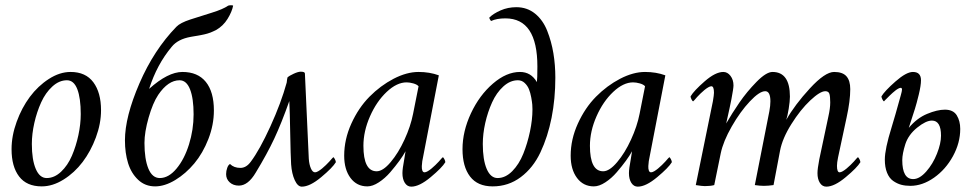

<svg xmlns="http://www.w3.org/2000/svg" viewBox="-20 -695 3670 721"><path d="M231.4 -393.6Q202.1 -393.6 176.5 -370.1Q150.9 -346.7 134.5 -310.5Q118.2 -274.4 108.9 -233.2Q99.6 -191.9 99.6 -154.3Q99.6 -95.2 114.3 -60.8Q128.9 -26.4 155.3 -26.4Q184.1 -26.4 209.2 -50Q234.4 -73.7 250 -110.1Q265.6 -146.5 274.4 -187.7Q283.2 -229 283.2 -266.6Q283.2 -326.7 270.3 -360.1Q257.3 -393.6 231.4 -393.6ZM245.1 -424.8Q301.8 -424.8 330.6 -386Q359.4 -347.2 359.4 -281.2Q359.4 -231 340.1 -179Q320.8 -127 290.3 -86.7Q259.8 -46.4 218.8 -20.8Q177.7 4.9 136.7 4.9Q80.1 4.9 51.8 -32.2Q23.4 -69.3 23.4 -134.8Q23.4 -185.1 42.5 -237.5Q61.5 -290 92 -331.1Q122.6 -372.1 163.3 -398.4Q204.1 -424.8 245.1 -424.8Z M449.2 -168Q449.2 -256.3 503.7 -382.1Q558.1 -507.8 642.6 -594.7Q656.7 -609.4 694.8 -621.8Q732.9 -634.3 775.1 -647.2Q817.4 -660.2 836.9 -673.8Q841.3 -675.3 847.7 -675.3Q854 -675.3 855.5 -673.8Q851.1 -650.9 834.5 -624Q817.9 -597.2 791 -582Q786.1 -579.6 780.5 -577.1Q774.9 -574.7 770.5 -572.8Q766.1 -570.8 758.5 -568.8Q751 -566.9 747.3 -565.9Q743.7 -564.9 734.4 -563.2Q725.1 -561.5 722.4 -561Q719.7 -560.5 709 -558.8Q698.2 -557.1 696.3 -556.6Q647.9 -547.9 625 -519.5Q569.3 -453.1 540 -361.3Q610.8 -424.8 665 -424.8Q722.7 -424.8 752.9 -387.5Q783.2 -350.1 783.2 -280.3Q783.2 -226.1 762.5 -172.9Q741.7 -119.6 709.7 -81.3Q677.7 -43 638.2 -19Q598.6 4.9 562.5 4.9Q524.9 4.9 498.8 -19.8Q472.7 -44.4 460.9 -82.5Q449.2 -120.6 449.2 -168ZM654.3 -393.6Q611.3 -393.6 574.2 -338.9Q553.7 -308.1 538.1 -253.4Q522.5 -198.7 522.5 -158.2Q522.5 -97.7 537.1 -62Q551.8 -26.4 580.1 -26.4Q613.3 -26.4 642.8 -61.8Q672.4 -97.2 689.7 -152.6Q707 -208 707 -265.6Q707 -325.7 693.6 -359.6Q680.2 -393.6 654.3 -393.6Z M1113.3 5.9Q1098.1 5.9 1086.9 -18.3Q1075.7 -42.5 1073.2 -78.1Q1071.3 -109.9 1069.8 -194.1Q1068.4 -278.3 1066.4 -315.4Q1036.6 -231.4 1010 -174.6Q983.4 -117.7 940.4 -46.9Q911.6 2 877 2Q856 2 842.5 -10.3Q829.1 -22.5 829.1 -41Q829.1 -53.2 833.3 -64.7Q837.4 -76.2 843.8 -79.1Q858.4 -64.5 882.8 -64.5Q904.8 -64.5 921.9 -87.9Q955.1 -132.3 995.4 -220.5Q1035.6 -308.6 1056.6 -384.8Q1058.1 -398.9 1059.6 -404.3Q1066.4 -410.6 1083 -418.2Q1099.6 -425.8 1109.4 -425.8Q1125 -425.8 1125 -418.9Q1127.4 -375 1132.8 -247.3Q1138.2 -119.6 1139.6 -98.6Q1141.1 -77.1 1147.5 -62.5Q1153.8 -47.9 1163.1 -47.9Q1168 -47.9 1175 -52Q1182.1 -56.2 1189.2 -62Q1196.3 -67.9 1203.9 -75.2Q1211.4 -82.5 1216.8 -88.4Q1222.2 -94.2 1226.6 -99.6L1231.4 -104.5Q1233.9 -104.5 1237.5 -97.4Q1241.2 -90.3 1241.2 -85.9Q1229 -65.4 1186.3 -29.8Q1143.6 5.9 1113.3 5.9Z M1551.8 -424.8Q1593.3 -424.8 1627.9 -412.1L1568.4 -103.5Q1566.9 -97.7 1565.7 -89.6Q1564.5 -81.5 1564 -71.5Q1563.5 -61.5 1565.9 -54.7Q1568.4 -47.9 1574.2 -47.9Q1579.1 -47.9 1586.2 -52Q1593.3 -56.2 1600.3 -62Q1607.4 -67.9 1615 -75.2Q1622.6 -82.5 1627.9 -88.4Q1633.3 -94.2 1637.7 -99.6L1642.6 -104.5Q1645 -104.5 1648.7 -97.4Q1652.3 -90.3 1652.3 -85.9Q1640.1 -65.4 1597.4 -29.8Q1554.7 5.9 1524.4 5.9Q1509.3 5.9 1500.2 -8.3Q1491.2 -22.5 1491.2 -44.9Q1491.2 -61 1498 -96.7Q1502 -120.1 1502.9 -127Q1494.1 -110.8 1479.7 -91.1Q1465.3 -71.3 1445.6 -48.3Q1425.8 -25.4 1402.6 -10.3Q1379.4 4.9 1359.4 4.9Q1319.8 4.9 1296.1 -26.9Q1272.5 -58.6 1272.5 -110.4Q1272.5 -171.4 1299.3 -230.7Q1326.2 -290 1367.4 -331.8Q1408.7 -373.5 1458 -399.2Q1507.3 -424.8 1551.8 -424.8ZM1506.8 -385.7Q1470.2 -385.7 1432.1 -349.9Q1394 -314 1369.4 -258.1Q1344.7 -202.1 1344.7 -147.5Q1344.7 -51.8 1394.5 -51.8Q1418 -51.8 1447 -86.2Q1476.1 -120.6 1499 -170.7Q1522 -220.7 1531.2 -267.6L1551.8 -371.1Q1545.9 -377.9 1532 -381.8Q1518.1 -385.7 1506.8 -385.7Z M1932.6 -424.8Q1974.1 -424.8 1996.1 -386.7Q1998 -398.4 1998 -445.3Q1998 -626 1877.9 -626Q1845.2 -626 1824.2 -616.2Q1822.3 -617.7 1819.8 -622.1Q1817.4 -626.5 1817.4 -628.9Q1832.5 -644 1859.9 -656Q1887.2 -668 1918.9 -668Q1959.5 -668 1989.3 -643.8Q2019 -619.6 2034.9 -579.3Q2050.8 -539.1 2058.1 -495.1Q2065.4 -451.2 2065.4 -403.3Q2065.4 -324.2 2051.3 -252.9Q2037.1 -181.6 2009.5 -123Q1981.9 -64.5 1935.5 -29.8Q1889.2 4.9 1830.1 4.9Q1773.4 4.9 1745.1 -32.2Q1716.8 -69.3 1716.8 -134.8Q1716.8 -201.7 1748.5 -269.5Q1780.3 -337.4 1831.1 -381.1Q1881.8 -424.8 1932.6 -424.8ZM1848.6 -26.4Q1877.9 -26.4 1903.6 -52.2Q1929.2 -78.1 1945.1 -117.7Q1960.9 -157.2 1970.2 -201.4Q1979.5 -245.6 1979.5 -284.2Q1979.5 -292.5 1978.8 -302.2Q1978 -312 1974.9 -329.3Q1971.7 -346.7 1966.3 -360.1Q1960.9 -373.5 1950.2 -383.5Q1939.5 -393.6 1924.8 -393.6Q1895.5 -393.6 1869.9 -370.1Q1844.2 -346.7 1827.9 -310.5Q1811.5 -274.4 1802.2 -233.2Q1793 -191.9 1793 -154.3Q1793 -95.2 1807.6 -60.8Q1822.3 -26.4 1848.6 -26.4Z M2402.3 -424.8Q2443.8 -424.8 2478.5 -412.1L2418.9 -103.5Q2417.5 -97.7 2416.3 -89.6Q2415 -81.5 2414.6 -71.5Q2414.1 -61.5 2416.5 -54.7Q2418.9 -47.9 2424.8 -47.9Q2429.7 -47.9 2436.8 -52Q2443.8 -56.2 2450.9 -62Q2458 -67.9 2465.6 -75.2Q2473.1 -82.5 2478.5 -88.4Q2483.9 -94.2 2488.3 -99.6L2493.2 -104.5Q2495.6 -104.5 2499.3 -97.4Q2502.9 -90.3 2502.9 -85.9Q2490.7 -65.4 2448 -29.8Q2405.3 5.9 2375 5.9Q2359.9 5.9 2350.8 -8.3Q2341.8 -22.5 2341.8 -44.9Q2341.8 -61 2348.6 -96.7Q2352.5 -120.1 2353.5 -127Q2344.7 -110.8 2330.3 -91.1Q2315.9 -71.3 2296.1 -48.3Q2276.4 -25.4 2253.2 -10.3Q2230 4.9 2210 4.9Q2170.4 4.9 2146.7 -26.9Q2123 -58.6 2123 -110.4Q2123 -171.4 2149.9 -230.7Q2176.8 -290 2218 -331.8Q2259.3 -373.5 2308.6 -399.2Q2357.9 -424.8 2402.3 -424.8ZM2357.4 -385.7Q2320.8 -385.7 2282.7 -349.9Q2244.6 -314 2220 -258.1Q2195.3 -202.1 2195.3 -147.5Q2195.3 -51.8 2245.1 -51.8Q2268.6 -51.8 2297.6 -86.2Q2326.7 -120.6 2349.6 -170.7Q2372.6 -220.7 2381.8 -267.6L2402.3 -371.1Q2396.5 -377.9 2382.6 -381.8Q2368.7 -385.7 2357.4 -385.7Z M3056.6 -96.7 3090.8 -257.8Q3097.7 -288.6 3097.7 -310.5Q3097.7 -333 3094.5 -342.8Q3091.3 -352.5 3079.1 -352.5Q3059.6 -352.5 3022.7 -317.9Q2985.8 -283.2 2951.9 -229.2Q2918 -175.3 2909.2 -128.9L2884.8 0Q2864.3 2.9 2848.6 2.9Q2833.5 2.9 2814.5 0L2869.1 -277.3Q2873 -298.3 2873 -314.5Q2873 -352.5 2853.5 -352.5Q2832 -352.5 2795.9 -314.2Q2759.8 -275.9 2727.8 -220Q2695.8 -164.1 2686.5 -119.1L2662.1 0Q2647.9 3.9 2627 3.9Q2616.2 3.9 2592.8 0L2657.2 -315.4Q2661.1 -338.9 2661.1 -346.7Q2661.1 -371.1 2651.4 -371.1Q2646.5 -371.1 2639.4 -366.9Q2632.3 -362.8 2625.2 -356.9Q2618.2 -351.1 2610.6 -343.8Q2603 -336.4 2597.7 -330.6Q2592.3 -324.7 2587.9 -319.3L2583 -314.5Q2580.6 -314.5 2576.9 -321.5Q2573.2 -328.6 2573.2 -333Q2585.9 -354.5 2626.2 -389.6Q2666.5 -424.8 2696.3 -424.8Q2711.9 -424.8 2723.1 -410.2Q2734.4 -395.5 2734.4 -374Q2734.4 -363.3 2726.6 -322.3Q2722.2 -298.8 2707 -231.4Q2729 -269.5 2756.6 -309.8Q2784.2 -350.1 2820.8 -387.5Q2857.4 -424.8 2880.9 -424.8Q2946.3 -424.8 2946.3 -332Q2946.3 -314.9 2941.7 -286.4Q2937 -257.8 2932.6 -245.1Q2964.8 -301.8 3021.5 -363.3Q3078.1 -424.8 3112.3 -424.8Q3144.5 -424.8 3158.7 -408.4Q3172.9 -392.1 3172.9 -360.4Q3172.9 -316.4 3159.2 -253.9L3127 -103.5Q3123 -84 3123 -72.3Q3123 -47.9 3132.8 -47.9Q3137.7 -47.9 3144.8 -52Q3151.9 -56.2 3158.9 -62Q3166 -67.9 3173.6 -75.2Q3181.2 -82.5 3186.5 -88.4Q3191.9 -94.2 3196.3 -99.6L3201.2 -104.5Q3203.6 -104.5 3207.3 -97.4Q3210.9 -90.3 3210.9 -85.9Q3198.7 -65.4 3156 -29.8Q3113.3 5.9 3083 5.9Q3067.9 5.9 3058.8 -8.3Q3049.8 -22.5 3049.8 -44.9Q3049.8 -61 3056.6 -96.7Z M3438.5 -393.6Q3438.5 -374 3430.2 -339.8Q3421.9 -305.7 3415.8 -286.4Q3409.7 -267.1 3392.6 -214.8Q3423.3 -251.5 3461.4 -267.3Q3499.5 -283.2 3528.3 -283.2Q3559.6 -283.2 3572.8 -262Q3585.9 -240.7 3585.9 -210.9Q3585.9 -158.7 3558.6 -108.6Q3531.2 -58.6 3487.5 -27.8Q3443.8 2.9 3398.4 2.9Q3379.9 2.9 3364.3 -1.2Q3348.6 -5.4 3334 -15.6Q3319.3 -25.9 3311 -46.4Q3302.7 -66.9 3302.7 -95.7Q3302.7 -135.3 3328.1 -216.8Q3340.3 -255.9 3362.3 -335.9Q3367.2 -353 3367.2 -358.4Q3367.2 -365.2 3362.3 -365.2Q3358.9 -365.2 3353.8 -362.5Q3348.6 -359.9 3343 -355.5Q3337.4 -351.1 3331.8 -346.2Q3326.2 -341.3 3320.6 -335.7Q3314.9 -330.1 3310.8 -325.9Q3306.6 -321.8 3303.2 -318.4L3299.8 -314.5Q3297.4 -314.5 3293.7 -321.5Q3290 -328.6 3290 -333Q3301.8 -353 3342.5 -388.9Q3383.3 -424.8 3408.2 -424.8Q3438.5 -424.8 3438.5 -393.6ZM3479.5 -242.2Q3457 -242.2 3424.3 -215.8Q3391.6 -189.5 3379.9 -154.3Q3368.2 -117.2 3368.2 -93.8Q3368.2 -22.5 3409.2 -22.5Q3433.1 -22.5 3458.3 -51Q3483.4 -79.6 3498.5 -117.9Q3513.7 -156.2 3513.7 -185.5Q3513.7 -242.2 3479.5 -242.2Z"/></svg>

Font: Crimson
Style: Italic
Weight: 400
Italic angle: -11°
Version: Version 0.8